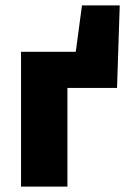

<svg xmlns="http://www.w3.org/2000/svg" viewBox="-20 -692 480 712"><path d="M58 0V-500H261L284 -672H424L414 -366H230V0Z"/></svg>

Font: Source Sans 3 Black
Style: Regular
Weight: 900
Designer: Paul D. Hunt
Foundry: Adobe
Version: Version 3.046;hotconv 1.0.118;makeotfexe 2.5.65603